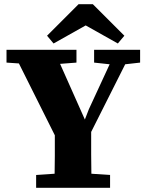

<svg xmlns="http://www.w3.org/2000/svg" viewBox="-20 -894 693 914"><path d="M11 -596V-657H344V-596L266 -590L384 -325L403 -374L502 -588L428 -596V-657H647V-596L576 -588L414 -266Q414 -206 414 -158.5Q414 -111 415 -67L504 -61V0H152V-61L240 -67Q241 -108 241 -152Q241 -196 241 -250L70 -592ZM422 -874 572 -724 541 -687 388 -773 235 -687 204 -724 354 -874Z"/></svg>

Font: Source Serif 4 SmText
Style: Bold
Weight: 700
Designer: Frank Grießhammer
Foundry: Adobe
Version: Version 4.005;hotconv 1.1.0;makeotfexe 2.6.0